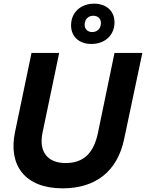

<svg xmlns="http://www.w3.org/2000/svg" viewBox="-20 -1018 797 1048"><path d="M483 -843C459 -843 441 -859 442 -885C443 -913 462 -932 489 -932C514 -932 531 -917 531 -891C530 -861 510 -843 483 -843ZM322 10C499 10 621 -80 658 -261L757 -729H605L514 -290C491 -183 437 -128 338 -128C243 -128 190 -186 212 -293L303 -729H152L62 -297C24 -116 116 10 322 10ZM479 -778C551 -778 603 -824 605 -892C607 -956 562 -998 494 -998C422 -998 370 -952 368 -884C366 -820 410 -778 479 -778Z"/></svg>

Font: Mona Sans
Style: Bold Italic
Weight: 700
Italic angle: -11.7°
Designer: Deni Anggara
Foundry: GitHub
Version: Version 2.000;Glyphs 3.2.3 (3260)